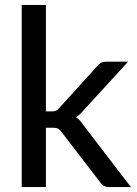

<svg xmlns="http://www.w3.org/2000/svg" viewBox="-20 -758 554 778"><path d="M510.5 0H423Q398 0 386.5 -18.5L229.5 -223Q222 -233.5 214.5 -237Q207 -240.5 192 -240.5H166V0H68V-738H166V-306.5H189Q199.5 -306.5 206.8 -309.5Q214 -312.5 221 -321.5L373 -489Q380 -498.5 388.5 -503.2Q397 -508 410 -508H499L319 -311.5Q305.5 -294.5 288 -283Q306 -271 319 -249.5Z"/></svg>

Font: Verano Sans Medium
Style: Regular
Weight: 500
Designer: Lukasz Dziedzic with Adam Twardoch and Botio Nikoltchev
Foundry: tyPoland Lukasz Dziedzic
Version: Version 3.001;December 28, 2019;FontCreator 12.0.0.2547 64-b